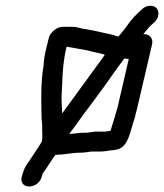

<svg xmlns="http://www.w3.org/2000/svg" viewBox="-20 -565 576 674"><path d="M261 -29C274 -29 289 -31 300 -33H331C342 -33 357 -35 367 -37C374 -37 380 -38 385 -39C425 -44 434 -88 446 -129L454 -155C456 -164 458 -173 461 -183L514 -410C518 -429 506 -445 487 -445H483L493 -457C499 -464 504 -471 510 -476L523 -488C539 -503 540 -526 529 -537C517 -549 493 -547 479 -533L466 -521C456 -512 447 -502 438 -491L418 -464C411 -455 404 -446 396 -437C390 -437 381 -441 375 -443C344 -449 317 -457 285 -462L267 -465C251 -469 246 -471 228 -471H200C189 -471 177 -466 167 -456C151 -441 152 -434 147 -414L142 -394C137 -374 134 -355 133 -336C122 -270 125 -204 126 -148C127 -137 129 -125 128 -113C128 -100 130 -83 127 -68L126 -66C115 -48 88 -8 78 7C71 16 65 27 61 40L57 53C43 99 109 102 125 60L129 47C130 44 131 42 132 41C141 30 162 -5 174 -21C176 -21 178 -21 181 -22C207 -22 234 -29 261 -29ZM279 -99C261 -100 241 -95 223 -95C230 -104 236 -113 242 -120L272 -162C297 -194 323 -231 347 -263C369 -294 395 -332 417 -360C422 -359 427 -358 432 -358L392 -185C389 -176 386 -167 384 -158C378 -140 374 -124 368 -106C363 -105 353 -103 347 -103H314C303 -102 291 -99 279 -99ZM348 -373C341 -363 333 -351 323 -338L199 -168C198 -168 198 -168 198 -169C198 -176 198 -184 197 -193L196 -221C199 -274 198 -332 212 -394L214 -401C217 -401 218 -401 220 -400C241 -396 266 -392 288 -388C306 -382 330 -379 348 -373Z"/></svg>

Font: Electronic
Style: BdIt
Weight: 700
Version: Version 1.011